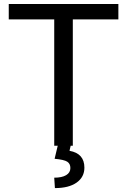

<svg xmlns="http://www.w3.org/2000/svg" viewBox="-20 -731 637 963"><path d="M573.7 -633.8H345.2V0H252V-633.8H23.9V-710.9H573.7ZM334.5 0 328.6 25.4Q403.3 38.6 403.3 109.9Q403.3 157.2 364.3 184.8Q325.2 212.4 255.4 212.4L252 160.2Q290.5 160.2 311.8 147.5Q333 134.8 333 111.8Q333 90.3 317.4 80.1Q301.8 69.8 253.9 65.4L269.5 0Z"/></svg>

Font: SteelSelectRoboto
Style: Roboto-Regular
Weight: 400
Designer: Google
Version: Version 2.137; 2017